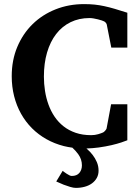

<svg xmlns="http://www.w3.org/2000/svg" viewBox="-20 -707 676 935"><path d="M600.1 -23.9Q590.8 -20 571 -13.4Q551.3 -6.8 523.4 -0.2Q495.6 6.3 460.9 11.2Q432.1 15.1 400.9 16.1L404.3 19Q418.5 31.2 430.9 47.1Q443.4 63 451.7 82.5Q460 102.1 460 124Q460 144 451.4 159.4Q442.9 174.8 428 185.8Q413.1 196.8 392.8 202.4Q372.6 208 349.1 208Q337.9 208 321.5 203.1Q305.2 198.2 290 192.4Q272.5 185.5 253.9 176.8L285.2 125Q287.1 126.5 292.5 130.6Q297.9 134.8 304.4 138.9Q311 143.1 317.6 146.5Q324.2 149.9 329.1 149.9Q354 149.9 366.5 135Q378.9 120.1 378.9 98.1Q378.9 68.8 361.3 44.4Q349.1 27.3 332.5 12.2Q311 9.3 291 4.4Q245.1 -7.3 206.1 -29.3Q167 -51.3 135.7 -82.5Q104.5 -113.8 82.5 -153.1Q60.5 -192.4 48.8 -238.5Q37.1 -284.7 37.1 -335.9Q37.1 -414.1 64.2 -478.5Q91.3 -543 138.7 -589.4Q186 -635.7 250.5 -661.4Q314.9 -687 389.2 -687Q417.5 -687 440.9 -684.6Q464.4 -682.1 488 -677Q511.7 -671.9 538.3 -664.1Q564.9 -656.2 600.1 -645V-475.1H522L500 -586.9Q500 -589.4 496.1 -595Q492.2 -600.6 486.8 -603Q482.9 -605 474.9 -607.7Q466.8 -610.4 456.8 -612.8Q446.8 -615.2 436 -617.2Q425.3 -619.1 416 -619.1Q364.7 -619.1 323.5 -598.9Q282.2 -578.6 253.4 -541.3Q224.6 -503.9 209.2 -451.4Q193.8 -398.9 193.8 -334Q193.8 -298.8 199.2 -264.2Q204.6 -229.5 216.1 -197.8Q227.5 -166 245.8 -138.9Q264.2 -111.8 289.6 -91.8Q314.9 -71.8 348.4 -60.3Q381.8 -48.8 423.8 -48.8Q442.4 -48.8 458 -53.5Q473.6 -58.1 481.9 -62Q485.8 -63.5 491.7 -70.1Q497.6 -76.7 499 -81.1L521 -199.2H600.1Z"/></svg>

Font: Charis SIL CyrE
Style: Bold
Weight: 700
Foundry: SIL International
Version: Version 5.000